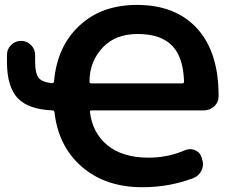

<svg xmlns="http://www.w3.org/2000/svg" viewBox="-20 -784 961 793"><path d="M194.3 -440.4Q202.1 -440.4 203.1 -447.3Q215.8 -591.8 306.6 -676.8Q398.4 -763.7 545.9 -763.7Q705.1 -763.7 793.9 -666.5Q882.8 -569.3 882.8 -389.6Q882.8 -387.7 882.8 -385.7Q882.8 -361.3 864.7 -344.7Q846.7 -328.1 821.3 -328.1H357.4Q350.6 -328.1 351.6 -321.3Q361.3 -237.3 421.9 -185.5Q485.4 -132.8 593.8 -132.8Q671.9 -132.8 743.2 -163.1Q753.9 -168 764.6 -168Q774.4 -168 785.2 -164.1Q805.7 -155.3 812.5 -134.8L814.5 -127Q818.4 -117.2 818.4 -106.4Q818.4 -93.8 812.5 -80.1Q801.8 -57.6 779.3 -48.8Q679.7 -10.7 568.4 -10.7Q414.1 -10.7 316.4 -96.7Q220.7 -180.7 205.1 -320.3Q204.1 -328.1 196.3 -328.1Q98.6 -332 54.7 -377Q8.8 -423.8 8.8 -528.3V-557.6Q8.8 -581.1 25.9 -598.1Q43 -615.2 66.4 -615.2H67.4Q90.8 -615.2 107.9 -598.1Q125 -581.1 125 -557.6V-532.2Q125 -477.5 141.6 -460Q157.2 -444.3 194.3 -440.4ZM349.6 -446.3Q349.6 -439.5 357.4 -439.5H732.4Q740.2 -439.5 740.2 -446.3Q740.2 -446.3 740.2 -446.3Q737.3 -545.9 692.4 -593.8Q645.5 -643.6 548.8 -643.6Q458 -643.6 406.2 -589.8Q349.6 -531.2 349.6 -446.3Z"/></svg>

Font: Gen Jyuu Gothic P Bold
Style: Bold
Weight: 700
Designer: [Source Han Sans]
Ryoko NISHIZUKA  (kana & ideographs); Paul D. Hunt (Latin, Greek & Cyrillic); Wenlong ZHANG  (bopomofo
Version: Version 1.002.20150607